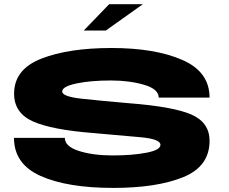

<svg xmlns="http://www.w3.org/2000/svg" viewBox="-20 -916 1120 940"><path d="M390 -766.5 514.5 -895.5H679.5L498 -766.5ZM534.5 4Q310.5 4 179.5 -54.2Q48.5 -112.5 48.5 -241H297.5Q297.5 -199 366.2 -177Q435 -155 532 -155Q627.5 -155 696.5 -168.2Q765.5 -181.5 765.5 -207Q765.5 -235 670.2 -244Q575 -253 438.5 -264.5Q232.5 -280.5 140.8 -321.8Q49 -363 49 -457.5Q49 -576.5 182.2 -628.8Q315.5 -681 526 -681Q738.5 -681 872.2 -622.8Q1006 -564.5 1006 -438H757Q757 -480 685 -501Q613 -522 522.5 -522Q422.5 -522 353.5 -507.2Q284.5 -492.5 284.5 -468Q284.5 -443 381.8 -432.5Q479 -422 607.5 -411Q829 -394 917.5 -355Q1006 -316 1006 -226.5Q1006 -101 876.5 -48.5Q747 4 534.5 4Z"/></svg>

Font: Anybody UltraExpanded ExtraBold
Style: Regular
Weight: 800
Width: 9
Designer: Tyler Finck
Foundry: Etcetera Type Company
Version: Version 1.010; ttfautohint (v1.8.3) -l 8 -r 50 -G 200 -x 14 